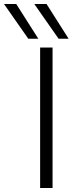

<svg xmlns="http://www.w3.org/2000/svg" viewBox="-125 -937 362 957"><path d="M75 0V-700H137V0ZM167 -744 46 -917H107L217 -744ZM16 -744 -105 -917H-44L66 -744Z"/></svg>

Font: Georama Light
Style: Regular
Weight: 300
Designer: Jean-Baptiste Levee
Foundry: Production Type
Version: Version 1.000